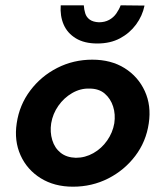

<svg xmlns="http://www.w3.org/2000/svg" viewBox="-20 -695 599 724"><path d="M43 -230Q33 -164 57.5 -109.5Q82 -55 133.5 -23Q185 9 255 9Q327 9 388 -22Q449 -53 490 -107Q531 -161 541 -230Q551 -297 526 -351.5Q501 -406 450 -438Q399 -470 328 -470Q257 -470 196 -439Q135 -408 94 -353.5Q53 -299 43 -230ZM173 -230Q179 -266 200 -296Q221 -326 252 -344Q283 -362 317 -361Q353 -361 375 -342Q397 -323 406.5 -293.5Q416 -264 411 -230Q405 -195 384 -165Q363 -135 332 -117.5Q301 -100 266 -100Q231 -101 208.5 -119Q186 -137 177 -167Q168 -197 173 -230ZM209 -675Q206 -635 220 -602.5Q234 -570 266 -550.5Q298 -531 347 -531Q396 -531 432.5 -550.5Q469 -570 493 -602.5Q517 -635 525 -674L435 -675Q429 -659 418.5 -644Q408 -629 391.5 -620Q375 -611 353 -611Q331 -612 318.5 -621Q306 -630 301.5 -644.5Q297 -659 296 -675Z"/></svg>

Font: Jost SemiBold
Style: Italic
Weight: 600
Italic angle: -5°
Version: Version 3.710